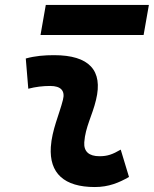

<svg xmlns="http://www.w3.org/2000/svg" viewBox="-20 -752 626 782"><path d="M471.7 -142.6C438 -123 417.5 -115.7 385.3 -115.7C342.3 -115.7 320.8 -134.8 323.2 -172.4C327.6 -234.9 356 -281.2 371.1 -345.2C400.4 -465.3 343.3 -527.3 200.2 -527.3C161.6 -527.3 123 -524.4 85 -513.7L95.2 -390.6C125 -398.4 154.8 -401.9 184.6 -401.9C228 -401.9 246.1 -382.3 236.3 -345.2C222.2 -288.1 191.4 -222.7 187 -153.3C180.2 -46.4 241.2 9.8 366.2 9.8C423.3 9.8 465.3 -8.3 505.4 -31.2ZM145 -609.4H564.9L586.4 -731.9H166.5Z"/></svg>

Font: Cascadia Mono NF
Style: Bold Italic
Weight: 700
Italic angle: -10°
Monospace: yes
Designer: Aaron Bell
Foundry: Saja Typeworks
Version: Version 2404.023